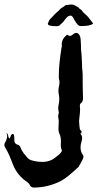

<svg xmlns="http://www.w3.org/2000/svg" viewBox="-30 -849 482 869"><path d="M334 -242.7 334.5 -241.2 335.9 -239.7ZM334 -243.2Q341.8 -235.4 341.8 -225.1Q341.8 -220.7 340.8 -215.3L338.4 -206.1Q334.5 -193.4 334.5 -181.6Q334.5 -163.1 344.7 -148.4Q347.7 -144.5 347.7 -139.6Q347.7 -134.3 344.2 -127.9L336.9 -113.3L328.6 -99.1L327.1 -95.7L324.7 -92.8L304.7 -74.7L284.2 -57.1Q260.3 -36.6 238.3 -26.4Q185.1 -1 124.5 0Q109.9 0 105 -11.7Q101.6 -19.5 90.3 -27.3Q47.9 -55.7 28.3 -105L21 -124L13.2 -143.1Q3.9 -164.6 -5.9 -180.2Q-10.3 -186.5 -10.3 -192.9Q-10.3 -197.8 -7.8 -202.6L-2.4 -212.4Q0 -218.3 1 -223.1Q2.4 -228 2.4 -232.9Q2.4 -240.2 -1 -247.6Q3.4 -244.6 5.4 -240.7L6.3 -237.3L7.3 -233.4Q8.3 -224.6 14.2 -222.2L17.1 -229.5L19.5 -236.3Q22 -239.7 23.4 -241.2Q24.9 -242.7 27.3 -242.7Q28.3 -242.7 29.3 -242.2Q30.8 -241.2 32.7 -239.3Q33.7 -236.8 33.7 -234.9L34.7 -224.6V-213.9Q35.6 -197.8 49.3 -194.3Q59.1 -191.9 63 -181.2Q66.9 -169.4 76.7 -156.2L85.4 -145.5L94.7 -134.3Q101.1 -127 110.8 -124Q136.2 -116.2 162.6 -116.2H165.5Q196.8 -116.7 220.7 -136.2L228.5 -142.6L236.8 -148.9Q246.1 -157.2 250.5 -166Q245.1 -179.2 245.1 -195.8Q245.1 -199.7 245.6 -203.6V-210.9Q245.6 -230 239.3 -242.7Q234.9 -251.5 234.4 -264.2L234.9 -274.9L235.4 -286.1L235.8 -293.9V-301.8L234.9 -310.5L233.4 -319.3V-321.8Q233.4 -329.6 235.8 -336.4Q236.3 -337.9 236.3 -339.4Q236.3 -340.8 235.8 -342.8L234.9 -346.7L234.4 -350.1Q233.4 -354 233.4 -358.9Q233.4 -365.7 235.4 -375Q238.3 -388.2 238.3 -400.9Q238.3 -411.1 236.3 -420.9Q234.4 -430.7 234.4 -439.5Q234.4 -449.2 236.8 -457.5Q239.3 -468.3 239.3 -476.6Q239.3 -484.4 237.3 -489.7Q236.3 -492.2 236.3 -496.6V-509.8Q236.3 -536.1 239.7 -567.4Q241.7 -588.9 248 -630.9L249.5 -636.7L250 -642.6Q249.5 -645.5 249.5 -648.4Q249.5 -672.4 272 -690.9Q272.9 -691.4 273.9 -691.4Q275.4 -691.4 276.9 -690.4L281.7 -687.5Q283.7 -686.5 286.1 -686.5Q292.5 -686.5 299.8 -692.9Q308.1 -700.2 315.4 -700.2Q323.7 -700.2 330.1 -689Q334.5 -681.2 335 -670.9L336.4 -646.5L336.9 -622.1L338.4 -609.4L339.4 -596.7L340.8 -568.8L341.8 -540.5L343.3 -525.9L344.2 -510.7V-475.6L344.7 -441.9L345.7 -408.2V-400.9L344.2 -393.6Q342.3 -385.7 335 -380.9Q333 -379.4 332 -375.5Q331.5 -371.6 331.5 -368.2Q332.5 -361.3 332.5 -353Q332.5 -344.7 331.5 -335.4L329.6 -319.3L328.1 -303.2V-298.8Q328.1 -292 329.1 -283.7L330.1 -273.4L331.5 -263.7Q332 -262.7 333 -261.2L335.9 -258.8Q339.4 -255.4 339.4 -252Q339.4 -247.6 334 -243.2ZM225.1 -730.5Q186.5 -730.5 186.5 -741.2Q186.5 -743.7 188 -745.6Q191.9 -757.8 197.8 -763.7Q201.2 -766.6 208.5 -774.4Q219.7 -787.1 225.6 -792Q235.8 -799.8 245.1 -810.5L261.2 -820.8Q264.2 -826.7 276.9 -826.7Q284.7 -828.6 294.9 -828.6Q303.2 -828.6 311 -823.5Q318.8 -818.4 325.7 -814.9Q328.6 -809.6 334.7 -806.4Q340.8 -803.2 343.3 -797.4Q345.2 -793.9 350.6 -789.6Q367.2 -774.9 370.6 -770Q376 -763.7 391.6 -742.7Q380.4 -731 338.4 -731H335Q325.2 -731 315.9 -744.6Q313 -749.5 306.2 -759.3Q298.3 -778.3 289.6 -778.3Q280.8 -778.3 273.4 -771Q269 -767.6 255.4 -749Q248.5 -743.2 241.7 -736.3Q238.8 -730.5 225.1 -730.5Z"/></svg>

Font: Kurland
Style: Regular
Weight: 400
Designer: GGBot
Version: 0.22